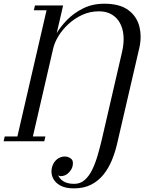

<svg xmlns="http://www.w3.org/2000/svg" viewBox="-84 -780 880 1060"><path d="M324 260Q276 260 247 243.2Q218 226.5 207 200.2Q196 174 202.5 146Q207.5 125.5 218.5 111.8Q229.5 98 244 91Q258.5 84 273.5 84Q292.5 84 308 96Q323.5 108 316.5 138Q312 157 293.8 174.8Q275.5 192.5 250.5 192.5Q245 192.5 240.8 190Q236.5 187.5 235.5 182.5Q241.5 204 264 219.5Q286.5 235 326 235Q360 235 384.2 213.2Q408.5 191.5 426 155Q443.5 118.5 456.5 73Q469.5 27.5 480.5 -20L590.5 -496Q601 -542.5 597.8 -582.8Q594.5 -623 578 -653.2Q561.5 -683.5 532.2 -700.5Q503 -717.5 462.5 -717.5Q413 -717.5 370.5 -698Q328 -678.5 294.5 -647.8Q261 -617 239.5 -582Q218 -547 210.5 -515.5H194Q201 -546.5 223.8 -587.8Q246.5 -629 284.5 -668.2Q322.5 -707.5 374.5 -733.5Q426.5 -759.5 491.5 -759.5Q576.5 -759.5 623.8 -724.8Q671 -690 685.2 -634Q699.5 -578 685 -514.5L563 11.5Q552 60 533.5 104.8Q515 149.5 486.8 184.5Q458.5 219.5 418.5 239.8Q378.5 260 324 260ZM-64 0 -58 -26.5H12L173 -723.5H103L109 -750H264.5L97.5 -26.5H166.5L160.5 0Z"/></svg>

Font: Bodoni Moda 9pt
Style: Italic
Weight: 400
Italic angle: -13°
Designer: Owen Earl
Foundry: indestructible type
Version: Version 2.005